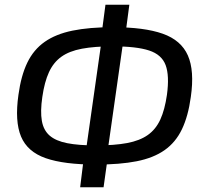

<svg xmlns="http://www.w3.org/2000/svg" viewBox="-20 -757 864 812"><path d="M457 -642Q590 -642 668 -614.5Q746 -587 774.5 -522.5Q803 -458 787 -347Q776 -266 749.5 -210.5Q723 -155 676 -122Q629 -89 558 -75Q487 -61 386 -61Q251 -61 173.5 -88Q96 -115 69 -179.5Q42 -244 58 -356Q69 -437 95.5 -492Q122 -547 169 -580Q216 -613 287 -627.5Q358 -642 457 -642ZM457 -561Q380 -561 326.5 -551Q273 -541 239.5 -517Q206 -493 187 -451.5Q168 -410 159 -347Q150 -286 157 -246Q164 -206 190 -183.5Q216 -161 264 -151.5Q312 -142 387 -142Q464 -142 517.5 -152Q571 -162 605 -186Q639 -210 658 -251.5Q677 -293 686 -356Q697 -437 680.5 -481.5Q664 -526 610.5 -543.5Q557 -561 457 -561ZM527 -737 511 -616 503 -595 435 -117 436 -94 418 35H319L335 -94L343 -117L411 -595L410 -616L426 -737Z"/></svg>

Font: Exo 2 Medium
Style: Italic
Weight: 500
Italic angle: -8°
Designer: Natanael Gama
Foundry: Natanael Gama
Version: Version 2.010